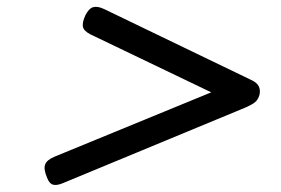

<svg xmlns="http://www.w3.org/2000/svg" viewBox="-20 -724 803 549"><path d="M159 -200Q142 -193 131.5 -196Q121 -199 115 -215Q104 -240 109 -253.5Q114 -267 136 -276L584 -460L238 -626Q219 -636 217 -648Q215 -660 224 -680Q234 -700 246.5 -703.5Q259 -707 278 -698L697 -496Q715 -488 720 -477Q725 -466 722 -453Q718 -439 709.5 -432Q701 -425 683 -417Z"/></svg>

Font: Playwrite AU QLD
Style: Regular
Weight: 400
Designer: Veronika Burian, José Scaglione
Foundry: TypeTogether
Version: Version 1.002